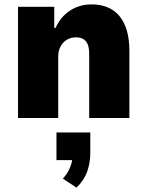

<svg xmlns="http://www.w3.org/2000/svg" viewBox="-20 -537 670 874"><path d="M62 0V-506H227V-410H233Q256 -461 299 -489Q342 -517 397 -517Q451 -517 489.5 -493.5Q528 -470 548.5 -422.5Q569 -375 569 -302V0H386V-292Q386 -319 379 -335.5Q372 -352 358.5 -359.5Q345 -367 325 -367Q303 -367 285 -356.5Q267 -346 256 -326Q245 -306 245 -279V0ZM328 317 266 276Q288 253 299 225Q310 197 310 174L343 192H237V66H391V159Q391 205 376.5 245Q362 285 328 317Z"/></svg>

Font: Nunito Sans 7pt SemiCondensed Black
Style: Regular
Weight: 900
Width: 4
Designer: Vernon Adams
Foundry: Vernon Adams
Version: Version 3.101;gftools[0.9.27]